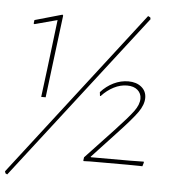

<svg xmlns="http://www.w3.org/2000/svg" viewBox="-62 -718 771 857"><g transform="rotate(5 323.0 -289.5)"><path d="M189 -638 159 -398 143 -268H123L139 -394L166 -616L65 -589L61 -591L63 -607L186 -642ZM577 -664 579 -656 2 90 -6 86 -9 77 567 -669ZM586 -304Q586 -273 561.5 -238.5Q537 -204 474 -137L366 -21L368 -19H543L604 -20L605 -16L600 1L535 0H366L337 1L335 -1L337 -16L460 -147Q520 -211 542.5 -241.5Q565 -272 565 -299Q565 -322 548 -337Q531 -352 501 -352Q471 -352 441.5 -337Q412 -322 387 -295H384L382 -312Q407 -340 439 -355.5Q471 -371 505 -371Q541 -371 563.5 -352.5Q586 -334 586 -304Z"/></g></svg>

Font: Luna Sans Thin
Style: Italic
Weight: 250
Italic angle: -7°
Designer: Juan Pablo del Peral
Foundry: Huerta Tipografica
Version: Version 2.001; ttfautohint (v1.5)